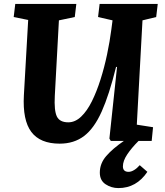

<svg xmlns="http://www.w3.org/2000/svg" viewBox="-20 -720 841 981"><path d="M585 241Q549 241 519.5 221.5Q490 202 490 162Q490 115 523 77Q556 39 613 0H546L539 -12L578 -378H573Q538 -236 499.5 -150Q461 -64 409.5 -25Q358 14 285 14Q185 14 140 -46Q95 -106 102 -233L124 -618L50 -633L58 -700H370L362 -633L281 -616L260 -230Q256 -155 270.5 -125Q285 -95 329 -95Q364 -95 394.5 -124Q425 -153 449.5 -202.5Q474 -252 493.5 -313.5Q513 -375 527 -441.5Q541 -508 549 -570L555 -616L481 -633L489 -700H786L778 -633L708 -616L679 -83L762 -70L755 0H688Q652 36 630 69Q608 102 608 130Q608 158 637 158Q650 158 665 149Q680 140 694 124L733 158Q677 241 585 241Z"/></svg>

Font: Literata 12pt
Style: Bold Italic
Weight: 700
Italic angle: -2°
Designer: Latin by Veronika Burian and Jose Scaglione. Greek by Irene Vlachou. Cyrillic by Vera Evstafieva
Foundry: TypeTogether
Version: Version 3.002